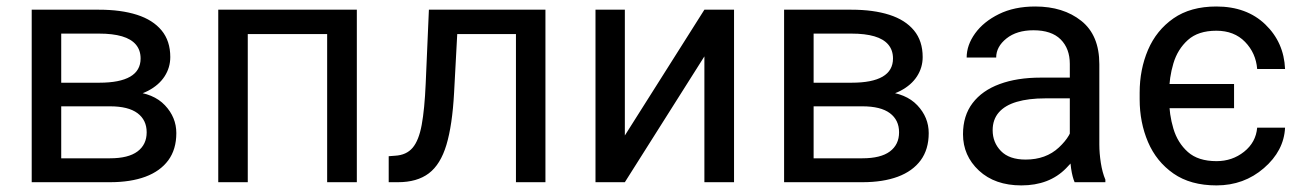

<svg xmlns="http://www.w3.org/2000/svg" viewBox="-20 -558 3998 588"><path d="M316.9 -232.4H143.6L142.6 -304.7H284.2Q346.7 -304.7 378.7 -323.2Q410.6 -341.8 410.6 -378.9Q410.6 -404.3 396.2 -421.4Q381.8 -438.5 353.5 -446.8Q325.2 -455.1 283.2 -455.1H167.5V0H77.1V-528.3H283.2Q350.6 -528.3 399.4 -512.7Q448.2 -497.1 474.9 -464.8Q501.5 -432.6 501.5 -383.3Q501.5 -351.1 484.1 -324.2Q466.8 -297.4 433.6 -280Q400.4 -262.7 352.1 -259.3ZM316.9 0H110.8L155.8 -73.2H316.9Q373 -73.2 401.1 -94.2Q429.2 -115.2 429.2 -152.8Q429.2 -190.4 401.1 -211.4Q373 -232.4 316.9 -232.4H179.7L180.7 -304.7H352.1L384.8 -277.3Q450.2 -272.5 485.1 -235.6Q520 -198.7 520 -150.4Q520 -100.6 495.4 -67.1Q470.7 -33.7 425.3 -16.8Q379.9 0 316.9 0Z M992.7 -528.3V-453.6H725.6V-528.3ZM738.8 -528.3V0H648.4V-528.3ZM1072.8 -528.3V0H981.9V-528.3Z M1570.8 -528.3V-453.6H1315.4V-528.3ZM1650.4 -528.3V0H1560.1V-528.3ZM1293.5 -528.3H1384.3L1370.6 -273.4Q1365.2 -174.8 1347.2 -114.5Q1329.1 -54.2 1293.2 -27.1Q1257.3 0 1198.7 0H1170.4V-79.6L1189.9 -81.1Q1224.6 -83 1243.7 -105.5Q1262.7 -127.9 1271.5 -175.8Q1280.3 -223.6 1283.7 -302.2Z M1893.6 -143.1 2137.2 -528.3H2228V0H2137.2V-385.3L1893.6 0H1803.7V-528.3H1893.6Z M2621.1 -232.4H2447.8L2446.8 -304.7H2588.4Q2650.9 -304.7 2682.9 -323.2Q2714.8 -341.8 2714.8 -378.9Q2714.8 -404.3 2700.4 -421.4Q2686 -438.5 2657.7 -446.8Q2629.4 -455.1 2587.4 -455.1H2471.7V0H2381.3V-528.3H2587.4Q2654.8 -528.3 2703.6 -512.7Q2752.4 -497.1 2779.1 -464.8Q2805.7 -432.6 2805.7 -383.3Q2805.7 -351.1 2788.3 -324.2Q2771 -297.4 2737.8 -280Q2704.6 -262.7 2656.2 -259.3ZM2621.1 0H2415L2460 -73.2H2621.1Q2677.2 -73.2 2705.3 -94.2Q2733.4 -115.2 2733.4 -152.8Q2733.4 -190.4 2705.3 -211.4Q2677.2 -232.4 2621.1 -232.4H2483.9L2484.9 -304.7H2656.2L2689 -277.3Q2754.4 -272.5 2789.3 -235.6Q2824.2 -198.7 2824.2 -150.4Q2824.2 -100.6 2799.6 -67.1Q2774.9 -33.7 2729.5 -16.8Q2684.1 0 2621.1 0Z M3256.3 -90.3V-362.3Q3256.3 -409.2 3228.3 -437.3Q3200.2 -465.3 3145 -465.3Q3093.8 -465.3 3062.3 -440.2Q3030.8 -415 3030.8 -381.8H2940.4Q2940.4 -419.9 2966.3 -455.8Q2992.2 -491.7 3039.3 -514.9Q3086.4 -538.1 3150.4 -538.1Q3236.3 -538.1 3291.5 -494.1Q3346.7 -450.2 3346.7 -361.3V-115.2Q3346.7 -88.9 3351.3 -59.1Q3356 -29.3 3365.2 -7.8V0H3271Q3264.2 -15.6 3260.3 -41.7Q3256.3 -67.9 3256.3 -90.3ZM3272 -320.3 3272.9 -256.8H3181.6Q3129.9 -256.8 3093.8 -246.1Q3057.6 -235.4 3038.8 -213.6Q3020 -191.9 3020 -159.2Q3020 -121.6 3045.4 -95.5Q3070.8 -69.3 3121.1 -69.3Q3183.1 -69.3 3222.9 -106.4Q3262.7 -143.6 3265.1 -179.2L3303.7 -135.7Q3296.4 -95.2 3244.9 -42.7Q3193.4 9.8 3107.9 9.8Q3026.9 9.8 2978 -35.6Q2929.2 -81.1 2929.2 -147Q2929.2 -203.6 2958.5 -242.2Q2987.8 -280.8 3041.3 -300.5Q3094.7 -320.3 3167 -320.3Z M3759.3 -300.8V-226.6H3488.8V-300.8ZM3705.6 -64.5Q3753.9 -64.5 3790 -93.3Q3826.2 -122.1 3830.1 -167H3915.5Q3912.1 -96.2 3850.8 -43.2Q3789.6 9.8 3705.6 9.8Q3626 9.8 3573.7 -26.6Q3521.5 -63 3495.8 -123Q3470.2 -183.1 3470.2 -253.9V-274.4Q3470.2 -345.2 3495.8 -405.3Q3521.5 -465.3 3573.7 -501.7Q3626 -538.1 3705.1 -538.1Q3797.9 -538.1 3855 -483.2Q3912.1 -428.2 3915.5 -346.7H3830.1Q3826.2 -395.5 3793 -429.7Q3759.8 -463.9 3705.1 -463.9Q3649.4 -463.9 3617.9 -435.5Q3586.4 -407.2 3573.5 -363.8Q3560.5 -320.3 3560.5 -274.4V-253.9Q3560.5 -207.5 3573.5 -164.1Q3586.4 -120.6 3617.9 -92.5Q3649.4 -64.5 3705.6 -64.5Z"/></svg>

Font: RobotoDEMO
Style: Regular
Weight: 400
Designer: Christian Robertson
Foundry: Google
Version: Version 2.136